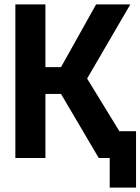

<svg xmlns="http://www.w3.org/2000/svg" viewBox="-20 -720 640 875"><path d="M524 -122H600V135H480V0H430L258 -292H187V0H50V-700H187V-414H258L418 -700H574L377 -362Z"/></svg>

Font: PT Mono
Style: Bold
Weight: 700
Monospace: yes
Designer: A.Korolkova, I.Chaeva
Foundry: ParaType Ltd
Version: Version 1.000 OFL